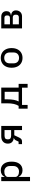

<svg xmlns="http://www.w3.org/2000/svg" viewBox="2096 -2694 808 5040"><g transform="rotate(-90 2500.0 -174.0)"><path d="M266 210V-545H375V-458H380Q401 -506 445 -532Q489 -558 550 -558Q656 -558 716.5 -482.5Q777 -407 777 -273Q777 -139 717 -63Q657 13 550 13Q490 13 446.5 -13.5Q403 -40 380 -87H375V210ZM662 -227V-319Q662 -385 622 -425Q582 -465 515 -465Q455 -465 415 -438.5Q375 -412 375 -368V-181Q375 -134 414.5 -106.5Q454 -79 515 -79Q582 -79 622 -119.5Q662 -160 662 -227Z M1237 0V-90H1302L1336 -161Q1360 -207 1400 -213V-216Q1328 -224 1289 -263.5Q1250 -303 1250 -372Q1250 -452 1301.5 -498.5Q1353 -545 1439 -545H1715V0H1605V-203H1470L1409 -75Q1389 -34 1365.5 -17Q1342 0 1307 0ZM1605 -286V-459H1459Q1413 -459 1388 -441Q1363 -423 1363 -386V-358Q1363 -323 1388 -304.5Q1413 -286 1459 -286Z M2167 147V-89H2241Q2308 -190 2308 -388V-545H2720V-89H2818V147H2719V0H2266V147ZM2611 -89V-456H2412V-383Q2412 -190 2357 -89Z M3242 -273Q3242 -359 3274 -423.5Q3306 -488 3364.5 -523Q3423 -558 3500 -558Q3577 -558 3635.5 -523Q3694 -488 3726 -423.5Q3758 -359 3758 -273Q3758 -186 3726 -121.5Q3694 -57 3635.5 -22Q3577 13 3500 13Q3423 13 3364.5 -22Q3306 -57 3274 -121.5Q3242 -186 3242 -273ZM3643 -227V-318Q3643 -390 3604 -428.5Q3565 -467 3500 -467Q3435 -467 3396 -428.5Q3357 -390 3357 -318V-227Q3357 -155 3396 -116.5Q3435 -78 3500 -78Q3565 -78 3604 -116.5Q3643 -155 3643 -227Z M4274 0V-545H4580Q4649 -545 4688 -507.5Q4727 -470 4727 -407Q4727 -305 4618 -290V-286Q4681 -280 4714 -247Q4747 -214 4747 -161Q4747 -91 4704.5 -45.5Q4662 0 4590 0ZM4550 -317Q4580 -317 4597 -333Q4614 -349 4614 -377V-402Q4614 -430 4597 -446Q4580 -462 4550 -462H4381V-317ZM4564 -83Q4596 -83 4615 -100.5Q4634 -118 4634 -149V-176Q4634 -207 4615 -224.5Q4596 -242 4564 -242H4381V-83Z"/></g></svg>

Font: IBM Plex Sans JP Medium
Style: Regular
Weight: 500
Designer: Mike Abbink; Paul van der Laan; Pieter van Rosmalen; Wujin Sim; Yejin Wi; Jinhee Kim; Boomi Park; Yona Kim; Kichan Ma
Foundry: Sandoll Inc.
Version: Version 1.001